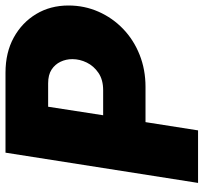

<svg xmlns="http://www.w3.org/2000/svg" viewBox="-41 -699 740 698"><g transform="rotate(-90 329.0 -350.0)"><path d="M13 0 123 -700H414Q487 -700 541.5 -670Q596 -640 627 -588.5Q658 -537 658 -471Q658 -413 635.5 -362Q613 -311 573 -272.5Q533 -234 479 -212.5Q425 -191 362 -191H234L204 0ZM259 -345H350Q388 -345 413 -362Q438 -379 450.5 -404.5Q463 -430 463 -457Q463 -480 453.5 -500Q444 -520 425 -532.5Q406 -545 375 -545H290Z"/></g></svg>

Font: MuseoModerno Thin ExtraBold
Style: Italic
Weight: 800
Italic angle: -9°
Version: Version 1.003